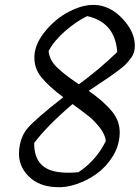

<svg xmlns="http://www.w3.org/2000/svg" viewBox="-20 -762 572 786"><path d="M532 -575Q532 -546 518 -527Q504 -508 494.5 -498.5Q485 -489 465 -474Q445 -459 431.5 -449.5Q418 -440 389 -421Q360 -402 343 -390Q405 -347 438.5 -306Q472 -265 470 -214.5Q468 -164 441 -121Q414 -78 375.5 -50.5Q337 -23 292.5 -8Q248 7 210 4Q139 2 96.5 -41Q54 -84 58 -143Q62 -202 95 -239.5Q128 -277 239 -364Q181 -407 149.5 -445.5Q118 -484 121 -534.5Q124 -585 167 -636.5Q210 -688 266 -716Q392 -780 481 -686Q532 -632 532 -575ZM413 -184Q411 -211 388.5 -239.5Q366 -268 343.5 -286Q321 -304 277 -336Q174 -248 120 -177Q119 -108 161.5 -78Q204 -48 301 -57Q373 -104 413 -184ZM303 -417Q383 -475 460 -549Q451 -671 337 -696Q293 -675 247 -635Q201 -595 179 -553Q182 -517 213 -486.5Q244 -456 303 -417Z"/></svg>

Font: Tillana
Style: Regular
Weight: 400
Designer: Lipi Raval (Devanagari, Latin), Jonny Pinhorn (Latin)
Foundry: Indian Type Foundry
Version: Version 2.002;PS 1.0;hotconv 1.0.79;makeotf.lib2.5.61930; tt